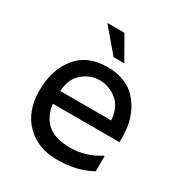

<svg xmlns="http://www.w3.org/2000/svg" viewBox="-169 -833 909 964"><g transform="rotate(30 285.0 -350.5)"><path d="M527 -255V-223H141Q149 -153 193 -114Q237 -75 326.5 -75Q416 -75 492 -125H497V-37Q413 10 299.5 10Q186 10 117.5 -59.5Q49 -129 49 -247.5Q49 -366 110 -443Q171 -520 288 -520Q405 -520 466 -443Q527 -366 527 -255ZM141 -297H436Q432 -369 387.5 -406Q343 -443 288 -443Q233 -443 189 -406Q145 -369 141 -297ZM175 -711H274L350 -578H288Z"/></g></svg>

Font: Varela
Style: Regular
Weight: 400
Designer: Joe Prince
Foundry: Joe Prince
Version: Version 1.000